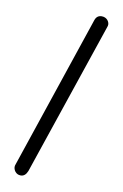

<svg xmlns="http://www.w3.org/2000/svg" viewBox="-98 -767 643 1007"><g transform="rotate(10 224.0 -264.0)"><path d="M398 -661C400 -666 401 -670 401 -675C401 -690 388 -712 360 -712C343 -712 331 -703 325 -685L50 131C48 136 47 140 47 145C47 160 59 184 86 184C102 184 114 174 122 154Z"/></g></svg>

Font: Dongle
Style: Regular
Weight: 400
Designer: Yanghee Ryu
Foundry: Yanghee Ryu
Version: Version 2.000